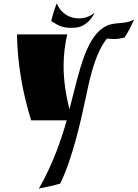

<svg xmlns="http://www.w3.org/2000/svg" viewBox="-20 -700 800 1117"><path d="M292 -569C316 -554 341 -538 395 -538C405 -538 414 -539 426 -540C498 -550 531 -626 530 -626C505 -604 472 -593 439 -593C386 -593 334 -621 311 -680C309 -682 285 -613 278 -577ZM616 -556C481 -509 444 -292 384 -64C363 -147 350 -232 350 -316C350 -377 357 -438 371 -500H79C81 -331 111 -162 161 0H368C339 105 287 258 206 397C249 389 294 379 330 368C402 224 453 -8 482 -146C505 -257 537 -397 603 -476C617 -474 630 -473 643 -473C663 -473 683 -476 704 -481C726 -514 741 -543 760 -587C719 -560 664 -571 616 -556Z"/></svg>

Font: Ruslan Display
Style: Regular
Weight: 400
Designer: Denis Masharov, Vladimir Rabdu
Foundry: Denis Masharov, Vladimir Rabdu
Version: Version 1.001